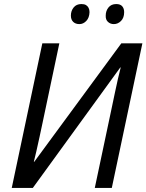

<svg xmlns="http://www.w3.org/2000/svg" viewBox="-20 -928 723 948"><path d="M38 0 189 -714H273L190 -321Q184 -291 175.5 -253Q167 -215 159.5 -181Q152 -147 147 -129H149L579 -714H683L532 0H448L532 -397Q539 -431 547 -468.5Q555 -506 562.5 -539.5Q570 -573 576 -595H574L142 0ZM542 -809Q525 -809 513 -820Q501 -831 502 -851Q502 -874 515.5 -891Q529 -908 554 -908Q574 -908 583.5 -897Q593 -886 593 -868Q593 -840 577.5 -824.5Q562 -809 542 -809ZM372 -809Q353 -809 341.5 -820Q330 -831 330 -851Q330 -874 343.5 -891Q357 -908 382 -908Q396 -908 404.5 -903Q413 -898 417.5 -889Q422 -880 422 -868Q421 -840 406 -824.5Q391 -809 372 -809Z"/></svg>

Font: Noto Sans Display
Style: Italic
Weight: 400
Italic angle: -12°
Designer: Monotype Design Team
Foundry: Monotype Imaging Inc.
Version: Version 2.003